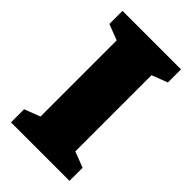

<svg xmlns="http://www.w3.org/2000/svg" viewBox="-192 -678 745 745"><g transform="rotate(45 180.5 -306.0)"><path d="M20 -72 85 -97V-515L20 -540V-612H341V-540L276 -515V-97L341 -72V0H20Z"/></g></svg>

Font: Grenze Black
Style: Regular
Weight: 900
Designer: Renata Polastri
Foundry: Omnibus-Type
Version: Version 1.002; ttfautohint (v1.8)